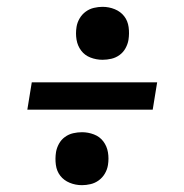

<svg xmlns="http://www.w3.org/2000/svg" viewBox="-20 -621 540 562"><path d="M280 -446Q262 -446 245 -452.5Q228 -459 217.5 -473Q207 -487 204 -505Q201 -523 204 -542Q206 -555 213 -567Q220 -579 231 -587Q242 -595 255 -598Q268 -601 280 -601Q299 -601 316 -594Q333 -587 343.5 -573.5Q354 -560 356.5 -541.5Q359 -523 356 -504Q354 -492 347.5 -480Q341 -468 330 -460Q319 -452 306 -449Q293 -446 280 -446ZM60 -300 73 -380H440L427 -300ZM220 -79Q201 -79 184 -86Q167 -93 156.5 -106.5Q146 -120 143.5 -138.5Q141 -157 144 -176Q146 -188 152.5 -200Q159 -212 170 -220Q181 -228 194 -231Q207 -234 220 -234Q238 -234 255 -227.5Q272 -221 282.5 -207Q293 -193 296 -175Q299 -157 296 -138Q294 -125 287 -113Q280 -101 269 -93Q258 -85 245 -82Q232 -79 220 -79Z"/></svg>

Font: Iosevka Slab Medium
Style: Italic
Weight: 500
Italic angle: -9°
Monospace: yes
Designer: Belleve Invis
Foundry: Belleve Invis
Version: Version 11.1.0; ttfautohint (v1.8.3)